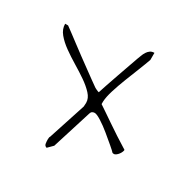

<svg xmlns="http://www.w3.org/2000/svg" viewBox="-133 -607 740 763"><g transform="rotate(30 236.5 -225.5)"><path d="M167 15.6Q167 13.7 167.5 7.3Q168 1 169.9 0L225.6 -170.9Q225.6 -171.9 226.1 -178.7Q226.6 -185.5 226.6 -188.5Q226.6 -209 209.5 -227.5Q192.4 -246.1 167 -263.7Q141.6 -281.2 112.3 -298.8Q83 -316.4 57.1 -335Q31.2 -353.5 14.2 -374Q-2.9 -394.5 -2.9 -418.9H10.7Q18.6 -413.1 35.2 -400.9Q51.8 -388.7 72.8 -372.6Q93.8 -356.4 117.2 -339.4Q140.6 -322.3 162.1 -306.6Q183.6 -291 200.2 -278.8Q216.8 -266.6 225.6 -260.7Q227.5 -258.8 236.8 -254.4Q246.1 -250 249 -250Q252 -259.8 261.2 -287.1Q270.5 -314.5 281.2 -345.2Q292 -376 301.8 -403.8Q311.5 -431.6 315.4 -442.4Q318.4 -449.2 321.8 -459Q325.2 -468.8 330.6 -477.1Q335.9 -485.4 343.3 -490.7Q350.6 -496.1 362.3 -496.1V-463.9Q354.5 -441.4 341.8 -409.7Q329.1 -377.9 315.9 -344.2Q302.7 -310.5 293 -279.3Q283.2 -248 282.2 -226.6V-214.8Q293 -208 310.5 -195.8Q328.1 -183.6 350.6 -168.5Q373 -153.3 398.9 -136.2Q424.8 -119.1 452.1 -102.5Q452.1 -98.6 449.7 -92.8Q447.3 -86.9 442.9 -81.1Q438.5 -75.2 433.1 -71.3Q427.7 -67.4 423.8 -67.4Q421.9 -67.4 419.9 -67.9Q418 -68.4 417 -68.4Q412.1 -74.2 392.6 -90.8Q373 -107.4 351.1 -125.5Q329.1 -143.6 307.6 -157.2Q286.1 -170.9 276.4 -170.9Q270.5 -170.9 265.6 -168Q260.7 -165 258.8 -158.2L202.1 22.5L179.7 44.9Q169.9 42 168.5 32.7Q167 23.4 167 15.6Z"/></g></svg>

Font: Waiting for the Sunrise
Style: Regular
Weight: 300
Version: Version 1.001 2001